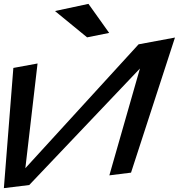

<svg xmlns="http://www.w3.org/2000/svg" viewBox="-51 -939 924 992"><path d="M100 17 672 -585 514 -33 626 -47 853 -745 665 -710 80 -70 143 -611 18 -588 -31 33ZM513 -769 406 -919 233 -882 399 -746Z"/></svg>

Font: Gamestation Warped
Style: Italic
Weight: 400
Designer: Jonas Hecksher
Foundry: Jonas Hecksher, Playtypeª, e-types AS
Version: Version 1.003